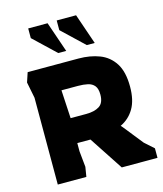

<svg xmlns="http://www.w3.org/2000/svg" viewBox="-137 -1067 993 1168"><g transform="rotate(-15 359.0 -483.0)"><path d="M80 0V-547L60 -648L80 -708H400Q473 -708 531.5 -685.5Q590 -663 624.5 -609.5Q659 -556 659 -462Q659 -377 628 -324.5Q597 -272 542 -246L552 -235L651 -111L708 -60V0H483L343 -213H260V-161L270 -61L260 0ZM260 -370H358Q410 -370 441 -389.5Q472 -409 472 -462Q472 -499 457 -517.5Q442 -536 415.5 -542Q389 -548 354 -548H250ZM340 -772 274 -964H152V-903L290 -772ZM520 -774 454 -966H332V-905L470 -774Z"/></g></svg>

Font: Rowdies
Style: Regular
Weight: 400
Designer: Jaikishan Patel
Version: Version 1.000; ttfautohint (v1.8.3)